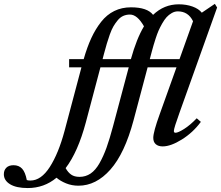

<svg xmlns="http://www.w3.org/2000/svg" viewBox="-292 -748 1147 997"><path d="M115.2 216.3Q81.1 216.3 51 204.1Q21 191.9 1.5 174.8Q-63 228.5 -147.9 228.5Q-207.5 228.5 -239.7 208.7Q-272 189 -272 156.7Q-272 135.7 -259 122.8Q-246.1 109.9 -221.7 109.9Q-193.8 109.9 -177.2 127.9Q-160.6 146 -152.8 187Q-145.5 189.5 -134.3 189.5Q-78.6 189.5 -33.4 119.1Q11.7 48.8 43 -67.4L130.9 -398.4H66.9V-440.9H142.6Q160.6 -503.9 182.4 -550.8Q204.1 -597.7 233.4 -634.8Q262.7 -671.9 301.5 -690.9Q340.3 -710 388.2 -710Q472.7 -710 502.9 -670.9Q560.1 -725.6 636.2 -725.6Q675.3 -725.6 707.5 -714.1Q739.7 -702.6 755.9 -682.1L823.7 -728L835.4 -709L640.6 -164.1Q610.8 -82 610.8 -67.9Q610.8 -58.6 619.1 -58.6Q632.8 -58.6 664.1 -78.4Q695.3 -98.1 729.5 -133.8L751 -115.2Q710 -59.6 652.3 -23.7Q594.7 12.2 552.7 12.2Q530.3 12.2 517.1 1Q503.9 -10.3 503.9 -32.2Q503.9 -63 537.6 -155.8L624.5 -398.4H474.6L401.4 -123Q355.5 48.8 281.2 132.6Q207 216.3 115.2 216.3ZM497.1 -483.4 485.8 -440.9H640.1L710.4 -637.7Q685.5 -689 631.3 -689Q615.2 -689 599.9 -680.2Q584.5 -671.4 573 -658.7Q561.5 -646 550 -625.7Q538.6 -605.5 531.2 -588.6Q523.9 -571.8 516.4 -548.6Q508.8 -525.4 505.4 -513.2Q502 -501 497.1 -483.4ZM248 -468.8 240.7 -440.9H387.7Q417 -546.9 455.6 -611.3Q420.9 -672.4 382.8 -672.4Q363.8 -672.4 347.9 -665.3Q332 -658.2 319.3 -642.8Q306.6 -627.4 297.1 -611.3Q287.6 -595.2 278.1 -568.6Q268.6 -542 262.7 -521.5Q256.8 -501 248 -468.8ZM153.8 -112.8Q112.8 41 48.8 125Q61 147 77.6 158.7Q94.2 170.4 121.1 170.4Q152.8 170.4 178.5 153.1Q204.1 135.7 224.6 99.6Q245.1 63.5 261.2 18.6Q277.3 -26.4 294.9 -92.3L376.5 -398.4H229.5Z"/></svg>

Font: Elstob 8pt SemiBold
Style: Italic
Weight: 600
Italic angle: -20°
Designer: Peter S. Baker
Version: Version 1.015